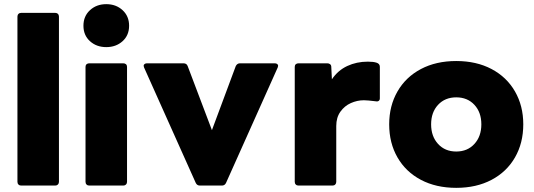

<svg xmlns="http://www.w3.org/2000/svg" viewBox="-20 -852 2575 925"><path d="M64 24V-772Q64 -780 69 -785Q74 -790 82 -790H246Q254 -790 259 -785Q264 -780 264 -772V24Q264 32 259 37Q254 42 246 42H82Q74 42 69 37Q64 32 64 24Z M382 -728Q382 -774 413.5 -803Q445 -832 492 -832Q539 -832 570.5 -803Q602 -774 602 -728Q602 -682 570.5 -653.5Q539 -625 492 -625Q445 -625 413.5 -653.5Q382 -682 382 -728ZM410 -547H574Q582 -547 587 -542.5Q592 -538 592 -530V24Q592 32 587 37Q582 42 574 42H410Q402 42 397 37Q392 32 392 24V-530Q392 -538 397 -542.5Q402 -547 410 -547Z M923 29 674 -527Q672 -533 672 -535Q672 -540 676.5 -543.5Q681 -547 688 -547H864Q879 -547 884 -534L1001 -225L1116 -534Q1123 -547 1136 -547H1304Q1311 -547 1315.5 -543.5Q1320 -540 1320 -535Q1320 -533 1318 -527L1069 29Q1063 42 1049 42H943Q929 42 923 29Z M1400 24V-530Q1400 -538 1405 -542.5Q1410 -547 1418 -547H1557Q1565 -547 1570.5 -542.5Q1576 -538 1576 -530L1579 -470Q1608 -513 1653 -534Q1698 -555 1752 -555Q1779 -555 1794 -550Q1810 -545 1810 -530V-378Q1810 -370 1804.5 -366Q1799 -362 1790 -364Q1750 -369 1733 -369Q1701 -369 1670.5 -355.5Q1640 -342 1620 -314Q1600 -286 1600 -245V24Q1600 32 1595 37Q1590 42 1582 42H1418Q1410 42 1405 37Q1400 32 1400 24Z M1855 -253Q1855 -342 1895 -411.5Q1935 -481 2008 -519.5Q2081 -558 2178 -558Q2275 -558 2348 -519.5Q2421 -481 2461 -411.5Q2501 -342 2501 -253Q2501 -163 2461 -93.5Q2421 -24 2348 14.5Q2275 53 2178 53Q2081 53 2008 14.5Q1935 -24 1895 -93.5Q1855 -163 1855 -253ZM2178 -122Q2232 -122 2265.5 -158.5Q2299 -195 2299 -253Q2299 -311 2265.5 -347Q2232 -383 2178 -383Q2124 -383 2090.5 -347Q2057 -311 2057 -253Q2057 -195 2090.5 -158.5Q2124 -122 2178 -122Z"/></svg>

Font: LINE Seed JP_TTF ExtraBold
Style: Regular
Weight: 800
Designer: LY Corporation & Fontrix & Fontworks
Version: Version 1.015